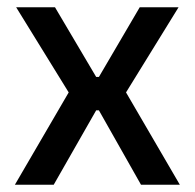

<svg xmlns="http://www.w3.org/2000/svg" viewBox="-20 -509 536 529"><path d="M21 0 177.5 -268.5V-241L24.5 -489H131.5L245 -297H252.5L365 -489H472L319 -241V-268.5L475.5 0H368.5L252.5 -205H245L128 0Z"/></svg>

Font: Anek Latin Medium Medium
Style: Regular
Weight: 500
Version: Version 1.003